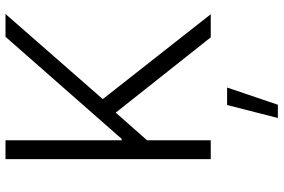

<svg xmlns="http://www.w3.org/2000/svg" viewBox="-182 -586 1006 681"><g transform="rotate(-90 320.5 -245.0)"><path d="M97 0H164V-226L262 -337L529 0H611L310 -383L612 -728H531L169 -316H164V-728H97ZM243 238H290L351 58H289Z"/></g></svg>

Font: Wafeq Light
Style: Regular
Weight: 300
Designer: Rasmus Andersson & Azza Alameddine
Foundry: Google & TypeTogether
Version: Version 3.000;January 28, 2025;FontCreator 15.0.0.3014 64-bi